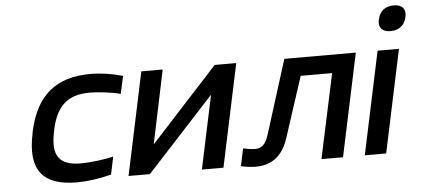

<svg xmlns="http://www.w3.org/2000/svg" viewBox="-49 -817 2048 931"><g transform="rotate(-5 974.5 -351.5)"><path d="M98 -256 96 -244C60 -72 123 9 290 9C341 9 398 1 458 -14L476 -100C429 -89 360 -81 318 -81C212 -81 176 -129 201 -247L202 -253C227 -371 283 -419 390 -419C432 -419 498 -411 539 -400L558 -486C504 -501 451 -509 400 -509C233 -509 135 -428 98 -256Z M542 0H646L975 -358L899 0H1004L1110 -500H1005L677 -142L752 -500H648Z M1320 -117 1416 -411H1569L1481 0H1586L1692 -500H1344L1231 -140C1216 -92 1195 -77 1165 -77C1150 -77 1129 -80 1107 -85L1089 0C1109 5 1139 9 1159 9C1244 9 1294 -36 1320 -117Z M1798 -500 1692 0H1796L1902 -500ZM1817 -649C1809 -613 1827 -589 1869 -589C1911 -589 1939 -613 1946 -649L1947 -651C1955 -689 1937 -712 1895 -712C1852 -712 1825 -689 1818 -651Z"/></g></svg>

Font: LT Wave Text Medium Italic
Style: Regular
Weight: 500
Designer: Daniel Lyons
Version: Version 2.5 (Glyphs App)